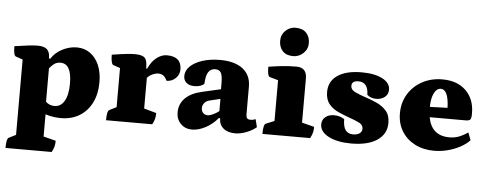

<svg xmlns="http://www.w3.org/2000/svg" viewBox="-57 -872 3218 1267"><g transform="rotate(5 1551.5 -238.5)"><path d="M15 240Q15 178 31 171L77 148V-351L31 -367Q15 -372 15 -434Q74 -443 109 -447Q144 -451 167 -451Q210 -451 229.5 -434Q249 -417 249 -379V-373H259Q283 -413 330.5 -437.5Q378 -462 427 -462Q477 -462 515 -435Q553 -408 574 -359.5Q595 -311 595 -246Q595 -168 566 -110Q537 -52 484.5 -20Q432 12 361 12Q310 12 259 -4V143L341 164Q341 186 336.5 203Q332 220 321 240ZM312 -64Q355 -64 378.5 -105Q402 -146 402 -220Q402 -352 328 -352Q302 -352 284.5 -338Q267 -324 255 -308V-87Q279 -64 312 -64Z M660 0Q660 -62 676 -69L722 -92V-351L676 -367Q669 -369 664.5 -387Q660 -405 660 -434Q722 -444 756 -447.5Q790 -451 812 -451Q860 -451 877 -434.5Q894 -418 894 -372V-363H901Q921 -409 954 -435.5Q987 -462 1024 -462Q1120 -462 1120 -376Q1120 -342 1095 -318Q1070 -294 1035 -294Q1025 -317 1011 -327Q997 -337 977 -337Q960 -337 939.5 -328Q919 -319 904 -302V-99L986 -76Q986 -54 981.5 -37Q977 -20 966 0Z M1230 12Q1185 12 1155.5 -17.5Q1126 -47 1126 -93Q1126 -149 1164.5 -187.5Q1203 -226 1276 -242L1398 -270V-308Q1398 -358 1387.5 -378Q1377 -398 1350 -398Q1319 -398 1303.5 -374Q1288 -350 1286 -297Q1278 -287 1260.5 -281Q1243 -275 1222 -275Q1187 -275 1168 -291.5Q1149 -308 1149 -336Q1149 -372 1178.5 -400.5Q1208 -429 1259.5 -445.5Q1311 -462 1375 -462Q1473 -462 1526.5 -420.5Q1580 -379 1580 -303V-121Q1580 -102 1586.5 -94Q1593 -86 1611 -86Q1620 -86 1629 -88.5Q1638 -91 1643 -93L1656 -41Q1629 -18 1590 -3Q1551 12 1517 12Q1466 12 1437.5 -12.5Q1409 -37 1409 -79H1400Q1367 -38 1320 -13Q1273 12 1230 12ZM1324 -91Q1339 -91 1360.5 -101Q1382 -111 1400 -125V-206L1333 -190Q1309 -185 1296 -170Q1283 -155 1283 -135Q1283 -116 1294.5 -103.5Q1306 -91 1324 -91Z M1696 0Q1696 -63 1712 -69L1768 -92V-362L1712 -378Q1696 -383 1696 -445Q1740 -452 1784.5 -457Q1829 -462 1881 -462Q1950 -462 1950 -390V-97L2032 -76Q2032 -54 2027.5 -37Q2023 -20 2012 0ZM1853 -529Q1807 -529 1783 -555Q1759 -581 1759 -623Q1759 -664 1787.5 -690.5Q1816 -717 1853 -717Q1900 -717 1924.5 -691Q1949 -665 1949 -623Q1949 -583 1920 -556Q1891 -529 1853 -529Z M2285 12Q2192 12 2134.5 -18Q2077 -48 2077 -97Q2077 -127 2099 -145.5Q2121 -164 2156 -164Q2197 -164 2225 -144Q2225 -95 2241.5 -72Q2258 -49 2293 -49Q2319 -49 2335 -60.5Q2351 -72 2351 -91Q2351 -117 2323.5 -130.5Q2296 -144 2258 -157Q2222 -170 2184.5 -186.5Q2147 -203 2122 -233Q2097 -263 2097 -313Q2097 -384 2154 -423Q2211 -462 2314 -462Q2400 -462 2451.5 -435Q2503 -408 2503 -363Q2503 -333 2480.5 -314.5Q2458 -296 2423 -296Q2386 -296 2363 -318Q2363 -358 2346.5 -379.5Q2330 -401 2298 -401Q2253 -401 2253 -367Q2253 -342 2282 -328Q2311 -314 2350 -301Q2388 -289 2427 -271.5Q2466 -254 2492 -224.5Q2518 -195 2518 -144Q2518 -71 2456.5 -29.5Q2395 12 2285 12Z M2833 12Q2761 12 2705.5 -17Q2650 -46 2619 -97Q2588 -148 2588 -215Q2588 -286 2622 -342Q2656 -398 2715 -430Q2774 -462 2849 -462Q2947 -462 3004.5 -406Q3062 -350 3062 -255Q3062 -224 3055 -215Q3048 -206 3025 -206H2786Q2808 -85 2927 -85Q2959 -85 2987 -95Q3015 -105 3049 -128L3068 -78Q3044 -52 3006 -31.5Q2968 -11 2923.5 0.5Q2879 12 2833 12ZM2843 -399Q2816 -399 2799 -365.5Q2782 -332 2781 -274L2898 -278Q2894 -399 2843 -399Z"/></g></svg>

Font: Petrona Black
Style: Regular
Weight: 900
Designer: Ringo R. Seeber
Foundry: Ringo R. Seeber
Version: Version 2.001; ttfautohint (v1.8.3)